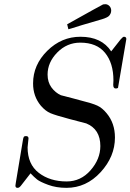

<svg xmlns="http://www.w3.org/2000/svg" viewBox="-20 -882 628 924"><path d="M54.2 11.2Q54.2 6.3 56.2 -2.9L89.8 -205.1Q91.8 -219.2 94.5 -223.1Q97.2 -227.1 105 -227.1Q117.2 -227.1 117.2 -215.8Q117.2 -210 115 -195.1Q112.8 -180.2 112.8 -172.9Q112.8 -91.8 166.5 -50.3Q220.2 -8.8 300.8 -8.8Q368.7 -8.8 415.8 -62.5Q462.9 -116.2 462.9 -179.2Q462.9 -260.3 395 -288.1L314.9 -309.1Q247.1 -327.1 223.1 -337.2Q199.2 -347.2 176.8 -373Q138.7 -418.9 139.2 -481Q139.2 -569.8 207.5 -637.5Q275.9 -705.1 367.2 -705.1Q469.2 -705.1 515.1 -634.8L560.1 -691.9Q571.3 -705.1 576.2 -705.1Q588.4 -705.1 587.9 -693.8L547.9 -459Q543.9 -456.1 537.1 -456.1Q524.9 -456.1 524.9 -474.1Q524.9 -481.9 525.4 -483.9Q525.9 -485.8 525.9 -495.1Q525.9 -578.1 485.8 -627.4Q445.8 -676.8 366.2 -676.8Q302.2 -676.8 255.6 -629.4Q209 -582 209 -522.9Q209 -486.8 227.5 -461.4Q246.1 -436 272.9 -423.8Q300.8 -416 333 -408.2L371.1 -397.9Q424.3 -384.8 448.2 -373.8Q472.2 -362.8 493.2 -336.9Q533.2 -289.1 533.2 -220.2Q533.2 -128.4 464.1 -53.2Q395 22 299.8 22Q251 22 211.9 7.6Q172.9 -6.8 158.4 -18.3Q144 -29.8 127 -47.9L81.1 11.2Q72.3 22.5 64.9 22Q54.2 22.5 54.2 11.2ZM303.2 -765.1Q469.2 -857.9 476.1 -860.8Q481 -861.8 486.8 -861.8Q498 -861.8 506.6 -853Q515.1 -844.2 515.1 -831.1Q515.1 -823.2 512 -816.7Q508.8 -810.1 504.9 -805.9Q501 -801.8 493.9 -798.3Q486.8 -794.9 482.9 -793.5Q479 -792 471.4 -789.6Q463.9 -787.1 462.9 -787.1Q409.7 -772 373.8 -761Q337.9 -750 326.4 -746.1Q314.9 -742.2 309.1 -741.2Z"/></svg>

Font: CMU Serif Extra
Style: RomanSlanted
Weight: 500
Italic angle: -9.46001°
Version: Version 0.7.0